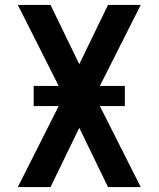

<svg xmlns="http://www.w3.org/2000/svg" viewBox="-20 -755 640 775"><path d="M52 0 217 -327H116V-408H217L52 -735H184L300 -496L416 -735H548L383 -408H484V-327H383L548 0H416L300 -239L184 0Z"/></svg>

Font: Zed Sans Extended
Style: Bold
Weight: 700
Width: 7
Designer: Belleve Invis
Foundry: Belleve Invis
Version: Version 1.0.0; ttfautohint (v1.8.4)